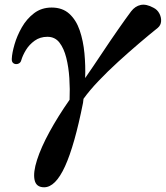

<svg xmlns="http://www.w3.org/2000/svg" viewBox="-20 -548 703 814"><path d="M167 246Q133 246 126.5 214.5Q120 183 137 130Q154 77 190 11Q226 -55 275 -125Q277 -170 274 -216.5Q271 -263 261 -303Q251 -343 232 -367.5Q213 -392 181 -392Q150 -392 127 -375.5Q104 -359 90 -336Q76 -313 70 -292Q67 -281 56.5 -277.5Q46 -274 37.5 -279.5Q29 -285 30 -299Q31 -323 41.5 -359.5Q52 -396 72.5 -432Q93 -468 124.5 -492Q156 -516 199 -516Q245 -516 274 -489.5Q303 -463 318 -419Q333 -375 338 -322Q343 -269 341 -217Q375 -266 411.5 -321Q448 -376 481.5 -424Q515 -472 536 -500Q553 -522 576.5 -527Q600 -532 631 -515Q647 -507 655.5 -491Q664 -475 663 -458Q662 -441 649 -430Q614 -402 570 -364.5Q526 -327 481 -286Q436 -245 397.5 -204.5Q359 -164 334 -129Q333 -125 333 -120.5Q333 -116 332 -112Q296 69 255.5 157.5Q215 246 167 246Z"/></svg>

Font: Zen Old Mincho Black
Style: Regular
Weight: 900
Designer: Yoshimichi Ohira
Foundry: Positype
Version: Version 1.001